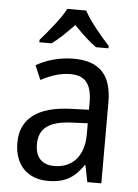

<svg xmlns="http://www.w3.org/2000/svg" viewBox="-55 -808 617 861"><g transform="rotate(5 254.0 -378.0)"><path d="M298 -766H213C190 -722 138 -659 101 -617V-606H156C187 -628 221 -662 255 -697C289 -662 323 -629 356 -606H412V-617C375 -657 321 -721 298 -766ZM261 -546C197 -546 138 -528 93 -502L120 -438C162 -460 206 -476 253 -476C316 -476 349 -443 349 -357V-324L269 -321C117 -316 42 -256 42 -149C42 -49 101 10 193 10C270 10 312 -17 352 -75H355L370 0H433V-364C433 -486 380 -546 261 -546ZM281 -260 349 -263V-213C349 -111 293 -59 216 -59C164 -59 130 -87 130 -149C130 -218 170 -256 281 -260Z"/></g></svg>

Font: Noto Sans Lao UI SemCond
Style: Regular
Weight: 400
Width: 4
Designer: Monotype Design Team
Foundry: Monotype Imaging Inc.
Version: Version 2.000